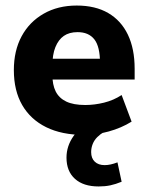

<svg xmlns="http://www.w3.org/2000/svg" viewBox="-20 -476 532 693"><path d="M284 11Q203 11 146.5 -17Q90 -45 60 -97Q30 -149 30 -223Q30 -293 58 -345Q86 -397 137.5 -426.5Q189 -456 257 -456Q324 -456 370.5 -429Q417 -402 441.5 -351Q466 -300 466 -228V-189H155V-264H357L341 -248Q341 -308 320.5 -334Q300 -360 260 -360Q230 -360 210.5 -346.5Q191 -333 180 -306Q169 -279 169 -238V-207Q169 -170 181 -146Q193 -122 219 -109.5Q245 -97 288 -97Q321 -97 355.5 -105.5Q390 -114 419 -133L455 -37Q418 -14 372.5 -1.5Q327 11 284 11ZM336 197Q281 197 250.5 169.5Q220 142 220 93Q220 51 245.5 15Q271 -21 316 -44L356 0Q342 8 331 19Q320 30 314.5 44Q309 58 309 73Q309 95 322 107.5Q335 120 358 120Q368 120 379.5 117.5Q391 115 404 110L419 180Q397 189 378 193Q359 197 336 197Z"/></svg>

Font: Nunito Sans 12pt ExtraLight
Style: Weight 830 Width 84 Optical size 12.0 YTLC 445
Weight: 830
Width: 4
Designer: Vernon Adams
Foundry: Vernon Adams
Version: Version 3.101;gftools[0.9.27]